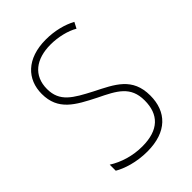

<svg xmlns="http://www.w3.org/2000/svg" viewBox="-170 -662 695 695"><g transform="rotate(-45 178.0 -314.5)"><path d="M318 -177C318 -269 256 -296 183 -333C114 -369 70 -393 70 -458C70 -527 119 -563 193 -563C232 -563 273 -553 300 -537L312 -560C281 -577 239 -588 194 -588C95 -588 44 -533 44 -459C44 -375 102 -345 177 -307C245 -274 291 -251 291 -179C291 -108 252 -67 167 -67C119 -67 73 -81 37 -104V-73C64 -57 111 -41 167 -41C268 -41 318 -95 318 -177Z"/></g></svg>

Font: Noto Sans Tamil UI Condensed Thin
Style: Regular
Weight: 100
Width: 3
Designer: Jelle Bosma - Monotype Design Team
Foundry: Monotype Imaging Inc.
Version: Version 2.004